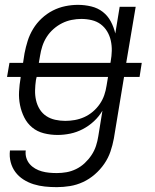

<svg xmlns="http://www.w3.org/2000/svg" viewBox="-20 -548 640 791"><path d="M214 223Q189 223 165 220.5Q141 218 118.5 211Q96 204 76.5 191.5Q57 179 43.5 161Q30 143 24 120Q18 97 21 72H86Q84 88 88.5 102.5Q93 117 102.5 128Q112 139 125 146.5Q138 154 152.5 158Q167 162 182.5 163.5Q198 165 214 165Q234 165 254 161.5Q274 158 293.5 148.5Q313 139 329 124Q345 109 357 91Q369 73 375.5 53Q382 33 385 13L402 -92Q388 -68 367 -48.5Q346 -29 321 -16Q296 -3 269.5 2.5Q243 8 217 8Q188 8 160.5 1Q133 -6 112.5 -23Q92 -40 80 -64Q68 -88 62.5 -115Q57 -142 58.5 -170.5Q60 -199 65 -228V-231H9L19 -289H75L81 -328Q86 -354 94 -379.5Q102 -405 116.5 -429Q131 -453 152 -472.5Q173 -492 197.5 -504.5Q222 -517 248.5 -522.5Q275 -528 301 -528Q329 -528 356 -521.5Q383 -515 403.5 -499Q424 -483 436.5 -459.5Q449 -436 455 -410L473 -520H539L500 -289H564L555 -231H491L449 23Q444 50 435 76.5Q426 103 409.5 127Q393 151 370.5 170.5Q348 190 322 202Q296 214 268.5 218.5Q241 223 214 223ZM140 -289H435L436 -295Q440 -317 440.5 -338.5Q441 -360 436.5 -380.5Q432 -401 421.5 -418.5Q411 -436 395 -448Q379 -460 358 -465Q337 -470 315 -470Q296 -470 275.5 -466Q255 -462 236 -452.5Q217 -443 200.5 -428.5Q184 -414 172.5 -396Q161 -378 154.5 -358Q148 -338 145 -318ZM249 -50Q268 -50 288 -53.5Q308 -57 327 -65.5Q346 -74 362.5 -88Q379 -102 391 -119.5Q403 -137 409.5 -156Q416 -175 419 -195L425 -231H131L128 -218Q125 -197 124.5 -176Q124 -155 128.5 -135Q133 -115 143.5 -98Q154 -81 170.5 -70Q187 -59 207.5 -54.5Q228 -50 249 -50Z"/></svg>

Font: Iosevka SS04 Lt Ex Obl
Style: Regular
Weight: 300
Width: 7
Italic angle: -9°
Monospace: yes
Designer: Belleve Invis
Foundry: Belleve Invis
Version: Version 19.0.0; ttfautohint (v1.8.4)